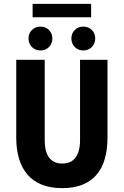

<svg xmlns="http://www.w3.org/2000/svg" viewBox="-20 -961 640 993"><path d="M301.6 12Q242 12 197.6 -5.4Q153.2 -22.7 123.6 -56.2Q94 -89.6 79 -138.5Q64 -187.3 64 -250.9V-651.8H211.3V-235.9Q211.3 -196.8 221.1 -170Q230.9 -143.2 251.1 -129.2Q271.3 -115.2 301.6 -115.2Q333 -115.2 353.3 -129.2Q373.6 -143.2 383.8 -170Q394 -196.8 394 -235.9V-651.8H536V-250.9Q536 -187.3 521.8 -138.5Q507.6 -89.6 478.4 -56.2Q449.3 -22.7 405.3 -5.4Q361.2 12 301.6 12ZM189.2 -700Q162.2 -700 144.8 -718Q127.5 -735.9 127.5 -762.1Q127.5 -788.2 144.8 -805.7Q162.2 -823.3 189.2 -823.3Q216.1 -823.3 233.5 -805.7Q250.8 -788.2 250.8 -762.1Q250.8 -735.9 233.5 -718Q216.1 -700 189.2 -700ZM410.8 -700Q383.8 -700 366.5 -718Q349.2 -735.9 349.2 -762.1Q349.2 -788.2 366.5 -805.7Q383.8 -823.3 410.8 -823.3Q437.8 -823.3 455.2 -805.7Q472.5 -788.2 472.5 -762.1Q472.5 -735.9 455.2 -718Q437.8 -700 410.8 -700ZM148.7 -871.8V-941H451.3V-871.8Z"/></svg>

Font: Source Code Pro ExtraLight
Style: Regular
Weight: 200
Monospace: yes
Designer: Paul D. Hunt, Teo Tuominen
Foundry: Adobe
Version: Version 1.026;hotconv 1.1.0;makeotfexe 2.6.0